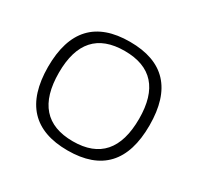

<svg xmlns="http://www.w3.org/2000/svg" viewBox="-119 -657 823 800"><g transform="rotate(30 293.0 -257.0)"><path d="M48.8 -256.3Q48.8 -517.6 293 -517.6Q537.1 -517.6 537.1 -256.3Q537.1 4.9 293 4.9Q49.8 4.9 48.8 -256.3ZM293 -39.1Q485.8 -39.1 485.8 -258.3Q485.8 -473.6 293 -473.6Q100.1 -473.6 100.1 -258.3Q100.1 -39.1 293 -39.1Z"/></g></svg>

Font: Sansation Light
Style: Light
Weight: 300
Designer: Bernd Montag
Version: Version 1.301